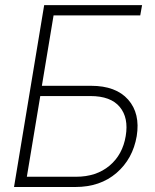

<svg xmlns="http://www.w3.org/2000/svg" viewBox="-20 -748 621 768"><path d="M36.1 0 156.7 -727.5H548.3L541 -686.5H194.3L147.5 -404.8H344.2Q443.8 -404.8 492.7 -349.4Q541.5 -293.9 526.9 -203.6Q511.2 -112.3 446 -56.2Q380.9 0 281.2 0ZM87.4 -41H284.2Q365.2 -41 418 -85.2Q470.7 -129.4 482.9 -204.1Q495.1 -276.9 459 -320.3Q422.9 -363.8 341.8 -363.8H141.1Z"/></svg>

Font: Inter Display ExtraLight
Style: Italic
Weight: 200
Italic angle: -9.39999°
Designer: Rasmus Andersson
Foundry: rsms
Version: Version 4.000;git-a52131595